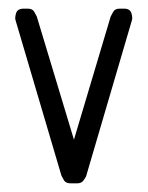

<svg xmlns="http://www.w3.org/2000/svg" viewBox="-20 -424 342 444"><path d="M179 -16Q177 -12 172.5 -6Q168 0 158 0H144Q132 0 128 -7Q124 -14 122 -18L16 -377Q14 -382 17 -393Q20 -404 35 -404H44Q55 -404 59 -397Q63 -390 65 -386L151 -101L236 -386Q238 -390 242 -397Q246 -404 257 -404H267Q281 -404 284 -393Q287 -382 285 -377Z"/></svg>

Font: Chathura
Style: ExtraBold
Weight: 800
Designer: Appaji Ambarisha Darbha
Foundry: Aditya Fonts
Version: Version 1.001 2016